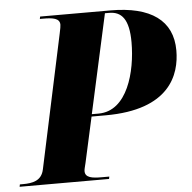

<svg xmlns="http://www.w3.org/2000/svg" viewBox="-83 -765 818 817"><g transform="rotate(-5 325.5 -357.0)"><path d="M-32 0H350L352 -10H319C279 -10 249 -14 249 -42C249 -49 252 -60 256 -76L299 -271H359C634 -271 683 -417 683 -520C683 -648 591 -714 418 -714H118L116 -704H129C171 -704 201 -700 201 -672C201 -665 199 -655 195 -636L73 -65C63 -17 24 -10 -17 -10H-30ZM330 -281H301L394 -704H412C465 -704 496 -670 496 -571C496 -446 453 -281 330 -281Z"/></g></svg>

Font: Noto Serif Display ExtraBold
Style: Italic
Weight: 800
Italic angle: -12°
Designer: Monotype Design Team
Foundry: Monotype Imaging Inc.
Version: Version 2.009